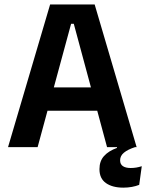

<svg xmlns="http://www.w3.org/2000/svg" viewBox="-20 -659 655 860"><path d="M16 0 204.5 -639H404L592 0H459.5L310.5 -552.5H298.5L148.5 0ZM159 -163V-267.5H448V-163ZM532.5 181.5Q483.5 181.5 454.5 161Q425.5 140.5 425.5 99V98.5Q425.5 62.5 446 39.8Q466.5 17 504 3.5V-4.5L581.5 -2L585 0Q552.5 10.5 535.2 24.8Q518 39 518 59Q518 77 530.5 85.2Q543 93.5 565 93.5Q578.5 93.5 590.5 91.5Q602.5 89.5 615 85.5L603.5 169Q588.5 175 570.5 178.2Q552.5 181.5 532.5 181.5Z"/></svg>

Font: Anek Latin SemiBold
Style: Regular
Weight: 600
Designer: Yesha Goshar
Foundry: Ek Type
Version: Version 1.003